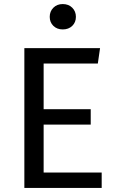

<svg xmlns="http://www.w3.org/2000/svg" viewBox="-20 -926 575 946"><path d="M473 -689 462 -613H195V-388H427V-312H195V-76H481V0H100V-689ZM289 -906Q318 -906 336 -888Q354 -870 354 -843Q354 -816 336 -798.5Q318 -781 289 -781Q261 -781 243 -798.5Q225 -816 225 -843Q225 -870 243 -888Q261 -906 289 -906Z"/></svg>

Font: Firava
Style: Regular
Weight: 400
Designer: Carrois Corporate & Edenspiekermann AG
Foundry: Greg Finn Gibson
Version: Version 5.000